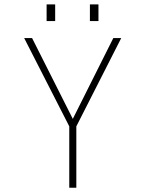

<svg xmlns="http://www.w3.org/2000/svg" viewBox="-20 -878 690 898"><path d="M304 0V-287L93 -700H130L320.5 -322L510 -700H547L337 -287V0ZM198 -857.5H238V-779.5H198ZM400.5 -857.5H440.5V-779.5H400.5Z"/></svg>

Font: Trispace Thin Thin
Style: Regular
Weight: 250
Version: Version 1.210